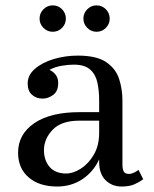

<svg xmlns="http://www.w3.org/2000/svg" viewBox="-20 -671 563 701"><path d="M284.5 -603Q284.5 -623 298.7 -637.2Q312.9 -651.4 332.5 -651.4Q352.5 -651.4 366.5 -637.2Q380.5 -623 380.5 -603Q380.5 -583.4 366.5 -569.2Q352.5 -555 332.5 -555Q312.9 -555 298.7 -569.2Q284.5 -583.4 284.5 -603ZM124.5 -603Q124.5 -623 138.7 -637.2Q152.9 -651.4 172.5 -651.4Q192.5 -651.4 206.5 -637.2Q220.5 -623 220.5 -603Q220.5 -583.4 206.5 -569.2Q192.5 -555 172.5 -555Q152.9 -555 138.7 -569.2Q124.5 -583.4 124.5 -603ZM270 -261.5H342V-304.5Q342 -340.5 335.5 -370Q329 -399.5 309 -417.2Q289 -435 249 -435Q229 -435 204.5 -430.8Q180 -426.5 160.5 -416Q174 -410 183.2 -398Q192.5 -386 192.5 -368Q192.5 -338 174.2 -324.5Q156 -311 135.5 -311Q112.5 -311 96.8 -325Q81 -339 81 -366Q81 -397 107.8 -420Q134.5 -443 176.5 -455.5Q218.5 -468 264 -468Q333 -468 368 -444Q403 -420 415 -382.5Q427 -345 427 -304.5V-70.5Q427 -55.5 431.2 -45.8Q435.5 -36 451.5 -36Q459.5 -36 470 -41Q480.5 -46 485.5 -51L503 -16.5Q489.5 -6.5 471 1.8Q452.5 10 424 10Q389 10 365.5 -13Q342 -36 342 -80V-89Q321 -43.5 280.8 -16.8Q240.5 10 188.5 10Q123.5 10 84.8 -23.2Q46 -56.5 46 -113.5Q46 -180.5 104.8 -221Q163.5 -261.5 270 -261.5ZM221.5 -37.5Q247.5 -37.5 275.5 -55.5Q303.5 -73.5 322.8 -106.8Q342 -140 342 -185.5V-230.5H270Q204 -230.5 172.2 -197.2Q140.5 -164 140.5 -123Q140.5 -85.5 161.2 -61.5Q182 -37.5 221.5 -37.5Z"/></svg>

Font: Bodoni* 06pt
Style: Regular
Weight: 400
Version: Version 2.3